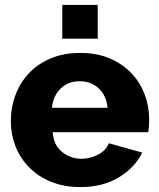

<svg xmlns="http://www.w3.org/2000/svg" viewBox="-20 -750 644 780"><path d="M306 10Q240 10 187.5 -11.5Q135 -33 98.5 -70Q62 -107 43 -155.5Q24 -204 24 -257Q24 -314 43 -364.5Q62 -415 98 -453Q134 -491 186.5 -513Q239 -535 306 -535Q373 -535 425 -513Q477 -491 513 -453.5Q549 -416 567.5 -367Q586 -318 586 -264Q586 -250 585 -236.5Q584 -223 582 -213H194Q198 -160 232.5 -132.5Q267 -105 311 -105Q346 -105 378.5 -122Q411 -139 422 -168L558 -130Q527 -68 462 -29Q397 10 306 10ZM417 -312Q412 -362 381 -391Q350 -420 304 -420Q257 -420 226.5 -390.5Q196 -361 191 -312ZM233 -593V-730H377V-593Z"/></svg>

Font: Oxford Sans
Style: Regular
Weight: 800
Designer: Matt McInerney, Pablo Impallari, Rodrigo Fuenzalida
Foundry: Matt McInerney, Pablo Impallari, Rodrigo Fuenzalida
Version: Version 3.000g; ttfautohint (v1.5) -l 8 -r 28 -G 28 -x 14 -D